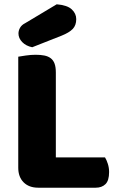

<svg xmlns="http://www.w3.org/2000/svg" viewBox="-20 -871 553 894"><path d="M158 3Q115 3 90 -22Q65 -47 65 -90V-607Q76 -609 100 -612.5Q124 -616 146 -616Q169 -616 186.5 -612.5Q204 -609 216 -600Q228 -591 234 -575Q240 -559 240 -533V-138H469Q476 -127 482 -108.5Q488 -90 488 -70Q488 -30 471 -13.5Q454 3 426 3ZM244 -851Q293 -847 314 -827.5Q335 -808 335 -782Q335 -753 318.5 -736Q302 -719 267 -705L130 -651Q101 -657 83.5 -675Q66 -693 66 -715Q66 -729 73.5 -742Q81 -755 97 -763Z"/></svg>

Font: Baloo Bhai
Style: Regular
Weight: 400
Designer: Supriya Tembe, Noopur Datye and Ek Type
Foundry: Ek Type
Version: Version 1.100;PS 1.000;hotconv 1.0.88;makeotf.lib2.5.647800;